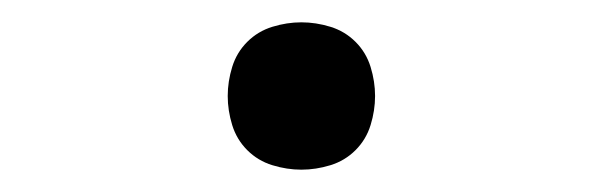

<svg xmlns="http://www.w3.org/2000/svg" viewBox="-20 -426 540 172"><path d="M250 -274Q237 -274 224 -278Q211 -282 201.5 -291.5Q192 -301 188 -314Q184 -327 184 -340Q184 -353 188 -366Q192 -379 201.5 -388.5Q211 -398 224 -402Q237 -406 250 -406Q263 -406 276 -402Q289 -398 298.5 -388.5Q308 -379 312 -366Q316 -353 316 -340Q316 -327 312 -314Q308 -301 298.5 -291.5Q289 -282 276 -278Q263 -274 250 -274Z"/></svg>

Font: Iosevka Term Light
Style: Regular
Weight: 300
Monospace: yes
Designer: Belleve Invis
Foundry: Belleve Invis
Version: Version 9.0.1; ttfautohint (v1.8.3)